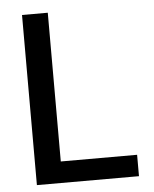

<svg xmlns="http://www.w3.org/2000/svg" viewBox="-51 -743 632 787"><g transform="rotate(-5 265.0 -350.0)"><path d="M69 0V-700H175V-88H489V0Z"/></g></svg>

Font: Rethink Sans Medium
Style: Regular
Weight: 500
Designer: The Rethink Sans project authors (Hans Thiessen). DM Sans designed by Colophon Foundry.
Foundry: Rethink Communications LLC
Version: Version 1.001